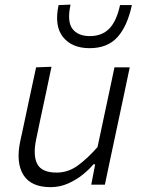

<svg xmlns="http://www.w3.org/2000/svg" viewBox="-20 -780 596 811"><path d="M193.5 10.5Q111 10.5 78.8 -41.2Q46.5 -93 65.5 -183.5Q70 -204.5 74.5 -224.5Q79 -244.5 84.5 -271.5Q98 -335 109.2 -387.5Q120.5 -440 132.5 -495.5L197.5 -498Q186 -443 174.8 -389.8Q163.5 -336.5 150.5 -276.5L133 -192.5Q118.5 -124.5 137.2 -87.8Q156 -51 219.5 -51Q269 -51 311 -82.5Q353 -114 392 -159L417 -276.5Q429.5 -336 440.8 -388.2Q452 -440.5 463.5 -495.5H528Q516.5 -440 505.2 -387.2Q494 -334.5 480.5 -271L469.5 -219.5Q456.5 -158 445.5 -106.8Q434.5 -55.5 423 0H365.5L382 -86H374.5Q357.5 -65 330 -42.8Q302.5 -20.5 267.8 -5Q233 10.5 193.5 10.5ZM358.5 -576.5Q284 -576.5 246.2 -623.5Q208.5 -670.5 227.5 -758.5L278 -760.5Q262.5 -689 286 -658.2Q309.5 -627.5 359.5 -627.5Q410 -627.5 441 -658.5Q472 -689.5 487 -758.5H537Q518 -669.5 476 -623Q434 -576.5 358.5 -576.5Z"/></svg>

Font: Commissioner Light
Style: Italic
Weight: 300
Italic angle: -12°
Designer: Kostas Bartsokas
Foundry: Kostas Bartsokas
Version: Version 1.000; ttfautohint (v1.8.3)